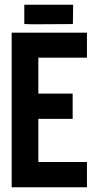

<svg xmlns="http://www.w3.org/2000/svg" viewBox="-20 -786 414 806"><path d="M114 -684 91 -685H82V-766H287L286 -685ZM29 0V-649H345V-544H141V-393H285V-287H141V-106H345V0Z"/></svg>

Font: New Amsterdam
Style: Regular
Weight: 400
Designer: Vladimir Nikolic
Foundry: Vladimir Nikolic
Version: Version 1.000; ttfautohint (v1.8.4.7-5d5b)